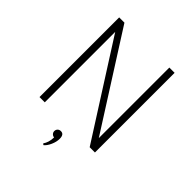

<svg xmlns="http://www.w3.org/2000/svg" viewBox="-276 -1001 1406 1406"><g transform="rotate(45 427.0 -298.0)"><path d="M140 0H194.5V-729.5L659.5 0H714V-825H659.5V-94.5L194.5 -825H140ZM409 229Q430 212.5 445.5 177.8Q461 143 461 111.5Q461 65.5 427.5 65.5Q412 65.5 402.2 75.2Q392.5 85 392.5 99.5Q392.5 113 401.8 122.8Q411 132.5 424.5 133.5Q424 161 417.2 182.8Q410.5 204.5 399 220.5Z"/></g></svg>

Font: Spartan Light
Style: Regular
Weight: 300
Designer: Matt Bailey, Mirko Velimirovic
Foundry: Matt Bailey
Version: Version 1.003; ttfautohint (v1.8.3)